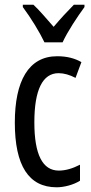

<svg xmlns="http://www.w3.org/2000/svg" viewBox="-20 -786 387 816"><path d="M169 -606H246C267 -652 309 -715 339 -756V-766H294C260 -731 242 -712 208 -672C178 -706 147 -743 122 -766H77V-756C112 -709 148 -650 169 -606ZM221 10C251 10 292 0 320 -18V-86C289 -70 259 -61 230 -61C161 -61 126 -129 126 -266C126 -404 161 -475 229 -475C252 -475 276 -468 301 -455L326 -522C298 -538 265 -547 223 -547C101 -547 43 -441 43 -265C43 -82 102 10 221 10Z"/></svg>

Font: Noto Sans Arabic ExtCond
Style: Regular
Weight: 400
Width: 2
Designer: Monotype Design Team, Nadine Chahine, Nizar Qandah and Khaled Hosny
Foundry: Monotype Imaging Inc.
Version: Version 2.012